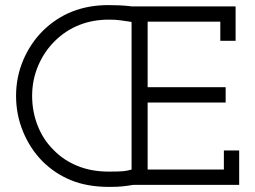

<svg xmlns="http://www.w3.org/2000/svg" viewBox="-20 -725 1000 753"><path d="M844 -565H904V-700H496Q472 -703 449.5 -704Q427 -705 405 -705Q328 -705 264 -680Q200 -655 148 -604Q99 -555 71 -489Q43 -423 43 -349Q43 -275 70.5 -208.5Q98 -142 146 -93Q195 -44 259 -18Q323 8 408 8Q440 8 459.5 6Q479 4 503 0H918V-135H858V-60H559V-323H865V-383H559V-640H844ZM106 -349Q106 -412 130 -468Q154 -524 196 -565Q238 -606 291 -627Q344 -648 407 -648Q434 -648 451 -645.5Q468 -643 496 -639V-60Q479 -55 462 -53.5Q445 -52 406 -52Q339 -52 284.5 -74Q230 -96 191 -136Q150 -176 128 -231.5Q106 -287 106 -349Z"/></svg>

Font: Josefin Slab Thin SemiBold
Style: Regular
Weight: 600
Version: Version 2.000